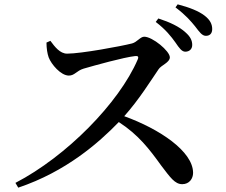

<svg xmlns="http://www.w3.org/2000/svg" viewBox="-20 -848 1040 884"><path d="M788 -652C805 -627 817 -610 833 -610C852 -610 865 -622 865 -641C865 -661 857 -679 834 -699C806 -725 762 -746 709 -763L697 -747C743 -712 768 -680 788 -652ZM878 -727C898 -701 910 -683 928 -683C946 -683 957 -694 957 -714C957 -736 948 -756 922 -776C895 -797 852 -814 798 -828L788 -814C837 -777 859 -750 878 -727ZM194 -652C194 -625 198 -601 204 -584C216 -552 260 -500 297 -500C324 -500 332 -522 365 -532C417 -547 549 -584 603 -590C614 -591 620 -588 614 -574C528 -374 286 -128 51 -6L64 16C284 -58 434 -190 527 -286C618 -227 668 -161 722 -86C764 -31 785 0 819 0C852 0 869 -26 869 -52C869 -151 715 -254 552 -313C620 -389 675 -478 710 -529C722 -548 762 -560 762 -584C762 -613 682 -679 644 -679C626 -679 611 -654 588 -648C537 -635 353 -601 289 -601C256 -601 232 -633 212 -660Z"/></svg>

Font: Noto Serif JP SemiBold
Style: Regular
Weight: 600
Designer: Ryoko NISHIZUKA 西塚涼子 (kana & ideographs); Frank Grießhammer (Latin, Greek & Cyrillic); Wenlong ZHANG 张文龙 (bopomofo); San
Foundry: Adobe
Version: Version 2.001;hotconv 1.1.0;makeotfexe 2.6.0